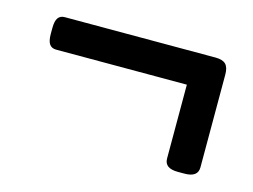

<svg xmlns="http://www.w3.org/2000/svg" viewBox="-51 -416 550 417"><g transform="rotate(15 224.5 -207.5)"><path d="M344 -99V-265H50Q40 -265 35 -272Q30 -279 30 -295V-308Q30 -324 35 -331Q40 -338 50 -338H389Q405 -338 412 -331Q419 -324 419 -308V-99Q419 -77 389 -77H374Q344 -77 344 -99Z"/></g></svg>

Font: Asap Condensed
Style: Regular
Weight: 400
Designer: Pablo Cosgaya
Foundry: Omnibus-Type
Version: Version 1.010; ttfautohint (v1.8)